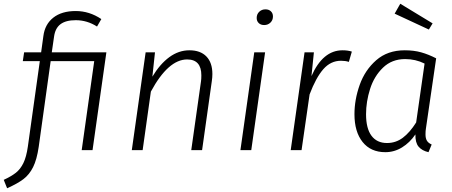

<svg xmlns="http://www.w3.org/2000/svg" viewBox="-72 -803 2418 1027"><path d="M423 0H365L432 -476H199L135 -17Q125 51 105 91Q85 131 53.5 155Q22 179 -34 204L-52 159Q-11 140 13 121Q37 102 53 69.5Q69 37 77 -19L141 -476H50L57 -523H148L160 -610Q168 -673 213 -708.5Q258 -744 333 -744Q406 -744 470 -701L447 -661Q394 -695 333 -695Q280 -695 251.5 -673.5Q223 -652 217 -606L205 -523H497Z M1064 -407Q1064 -389 1061 -369L1009 0H951L1003 -367Q1005 -379 1005 -400Q1005 -485 929 -485Q828 -485 735 -313L691 0H633L707 -523H757L743 -393Q784 -461 834 -497.5Q884 -534 941 -534Q1000 -534 1032 -501Q1064 -468 1064 -407Z M1272 0H1214L1288 -523H1346ZM1301 -707Q1301 -727 1314.5 -740Q1328 -753 1348 -753Q1366 -753 1377 -742.5Q1388 -732 1388 -715Q1388 -695 1374.5 -682Q1361 -669 1341 -669Q1323 -669 1312 -679.5Q1301 -690 1301 -707Z M1810 -527 1794 -472Q1776 -478 1752 -478Q1697 -478 1657.5 -433Q1618 -388 1584 -298L1541 0H1483L1557 -523H1607L1594 -396Q1655 -534 1760 -534Q1789 -534 1810 -527Z M2261 -491 2206 -114Q2204 -103 2204 -84Q2204 -63 2211.5 -50.5Q2219 -38 2237 -30L2220 11Q2185 3 2167 -18.5Q2149 -40 2150 -84Q2120 -40 2078.5 -14.5Q2037 11 1989 11Q1911 11 1867.5 -43.5Q1824 -98 1824 -192Q1824 -270 1852 -349Q1880 -428 1940.5 -481Q2001 -534 2093 -534Q2142 -534 2181 -523Q2220 -512 2261 -491ZM1886 -192Q1886 -116 1915 -77Q1944 -38 1998 -38Q2045 -38 2082.5 -66Q2120 -94 2154 -148L2199 -463Q2151 -487 2095 -487Q2024 -487 1976.5 -441Q1929 -395 1907.5 -327Q1886 -259 1886 -192ZM2242 -678 2222 -645 2039 -730 2069 -783Z"/></svg>

Font: Fira Sans Light
Style: Italic
Weight: 300
Italic angle: -8°
Designer: bBox Type GmbH & Carrois Corporate GbR & Edenspiekermann AG
Foundry: bBox Type GmbH & Carrois Corporate GbR & Edenspiekermann AG
Version: Version 4.301